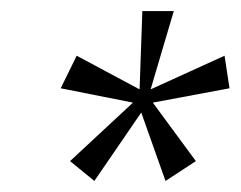

<svg xmlns="http://www.w3.org/2000/svg" viewBox="-20 -760 436 348"><path d="M107 -468 221 -574 90 -600 119 -659 233 -598 238 -740H295L253 -598L387 -659L396 -600L257 -574L335 -468L280 -432L236 -556L151 -432Z"/></svg>

Font: Spectral SC
Style: Italic
Weight: 400
Italic angle: -10°
Designer: Jean-Baptiste Levee
Foundry: Production Type
Version: Version 2.001